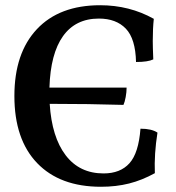

<svg xmlns="http://www.w3.org/2000/svg" viewBox="-20 -705 672 734"><path d="M572 -43Q523 -16 473.5 -3.5Q424 9 366 9Q209 9 122 -81.5Q35 -172 35 -338Q35 -502 121 -593.5Q207 -685 363 -685Q475 -685 568 -633Q564 -597 564 -548Q564 -526 566 -478Q546 -468 500 -468Q498 -557 461 -595.5Q424 -634 358 -634Q269 -634 221 -567Q173 -500 169 -370H464Q464 -353 460.5 -334Q457 -315 452 -304Q321 -308 170 -308Q178 -181 231 -111.5Q284 -42 376 -42Q440 -42 475 -81Q510 -120 517 -213Q560 -213 582 -198Q569 -116 572 -43Z"/></svg>

Font: Vollkorn SC SemiBold
Style: Regular
Weight: 600
Designer: Friedrich Althausen
Foundry: Friedrich Althausen
Version: Version 4.015